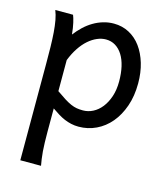

<svg xmlns="http://www.w3.org/2000/svg" viewBox="-111 -594 794 918"><g transform="rotate(15 285.5 -134.5)"><path d="M166 -127Q190.9 -109.4 209.2 -97.9Q227.5 -86.4 242.7 -79.8Q257.8 -73.2 271.7 -70.8Q285.6 -68.4 302.7 -68.4Q328.6 -68.4 352.3 -80.6Q376 -92.8 394.3 -116Q412.6 -139.2 423.6 -172.1Q434.6 -205.1 434.6 -246.6Q434.6 -287.1 427 -320.1Q419.4 -353 404.8 -376.2Q390.1 -399.4 369.4 -412.1Q348.6 -424.8 322.3 -424.8Q301.3 -424.8 279.3 -415.5Q257.3 -406.2 236.6 -388.2Q215.8 -370.1 197.8 -343Q179.7 -315.9 166 -280.8ZM139.2 -498Q144.5 -485.4 149.9 -462.2Q155.3 -439 158.7 -405.3Q175.8 -427.7 196 -446.8Q216.3 -465.8 239 -479.2Q261.7 -492.7 286.9 -500.2Q312 -507.8 339.4 -507.8Q380.9 -507.8 415.3 -489.5Q449.7 -471.2 473.9 -438.2Q498 -405.3 511.5 -360.1Q524.9 -314.9 524.9 -261.2Q524.9 -198.7 507.3 -148.2Q489.7 -97.7 459.7 -62Q429.7 -26.4 389.2 -7.1Q348.6 12.2 302.7 12.2Q283.2 12.2 265.9 8.3Q248.5 4.4 232.2 -2.4Q215.8 -9.3 199.7 -19.3Q183.6 -29.3 166 -41.5V73.2Q166 102.5 166.7 126.2Q167.5 149.9 168.9 169.9Q170.4 189.9 172.9 206.8Q175.3 223.6 178.2 239.3H75.7V-236.8Q75.7 -282.2 75 -321Q74.2 -359.9 71.8 -392.3Q69.3 -424.8 64.5 -451.2Q59.6 -477.5 51.3 -498Z"/></g></svg>

Font: Andika
Style: Regular
Weight: 400
Designer: Victor Gaultney, Annie Olsen, Julie Remington, Don Collingsworth, Eric Hays
Foundry: SIL International
Version: Version 1.001